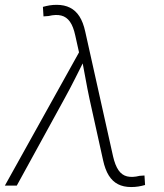

<svg xmlns="http://www.w3.org/2000/svg" viewBox="-31 -753 667 779"><path d="M-11.2 0 289.6 -540.5 274.4 -608.9Q266.6 -645.5 252.7 -665Q238.8 -684.6 217.5 -689.9Q196.3 -695.3 166 -688L145.5 -686.5L143.1 -725.1Q157.2 -729 170.4 -731.2Q183.6 -733.4 199.2 -733.4Q230 -733.4 252.9 -721.9Q275.9 -710.4 291.3 -686.5Q306.6 -662.6 314.9 -624.5L427.7 -118.7Q436 -82.5 449.7 -62.5Q463.4 -42.5 484.6 -37.4Q505.9 -32.2 535.6 -39.6L555.2 -41L557.6 -2.4Q543.9 1.5 530.3 3.7Q516.6 5.9 501 5.9Q470.2 5.9 447.8 -5.6Q425.3 -17.1 410.4 -41Q395.5 -64.9 387.2 -103L332 -352.5Q323.2 -394 315.9 -434.8Q308.6 -475.6 300.8 -515.6H314.5Q294.4 -475.6 273.9 -434.8Q253.4 -394 230.5 -352.5L37.1 0Z"/></svg>

Font: Inter 20pt ExtraLight
Style: Italic
Weight: 250
Italic angle: -9.3988°
Version: Version 4.001;git-66647c0bb